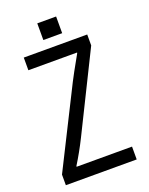

<svg xmlns="http://www.w3.org/2000/svg" viewBox="-165 -963 830 1072"><g transform="rotate(-20 250.0 -427.0)"><path d="M306.2 -779.8H194.3V-878.9H306.2ZM58.1 -725.1H435.1V-660.2L205.1 -195.3Q168.9 -122.6 127 -55.2V-51.3H456.1V24.9H35.2V-38.1L270 -505.9Q287.1 -540 341.3 -636.2L347.2 -647V-649.9H58.1Z"/></g></svg>

Font: BIZ UDGothic
Style: Regular
Weight: 400
Monospace: yes
Designer: TypeBank Co., Ltd.
Foundry: Morisawa Inc.
Version: Version 1.05